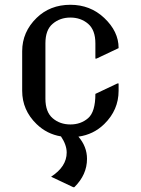

<svg xmlns="http://www.w3.org/2000/svg" viewBox="-20 -567 592 807"><path d="M478.5 -216.3V-185.5Q478.5 -104.5 418 -45.4Q373 -1.5 309.6 7.3Q345.7 49.3 345.7 100.6Q345.7 167.5 292.5 219.7H287.6L194.8 175.8Q260.3 133.3 260.3 74.2Q260.3 42 236.3 6.3Q177.2 -3.4 133.8 -45.4Q73.2 -104 73.2 -185.5V-351.6Q73.2 -432.6 133.8 -491.7Q190.4 -546.9 275.9 -546.9Q359.4 -546.9 418 -491.7Q478.5 -434.6 478.5 -365.7V-364.7L385.7 -320.8H380.9V-384.8Q380.9 -440.4 350.6 -466.8Q319.8 -493.2 275.9 -493.2Q231.9 -493.2 201.2 -466.8Q170.9 -441.4 170.9 -384.8V-152.3Q170.9 -96.2 201.4 -70.1Q231.9 -43.9 275.9 -43.9Q319.8 -43.9 350.3 -70.3Q380.9 -96.7 380.9 -172.4L473.6 -216.3Z"/></svg>

Font: Nova Slim
Style: Book
Weight: 400
Version: Version 2.000